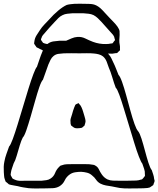

<svg xmlns="http://www.w3.org/2000/svg" viewBox="-51 -993 869 1055"><path d="M711 42Q689 42 660 42.5Q631 43 608 40Q596 38 584.5 35.5Q573 33 562 31Q547 29 531 26Q515 23 501 16Q486 8 477 -5.5Q468 -19 455 -29Q443 -40 427.5 -44Q412 -48 395 -49Q380 -49 363 -46.5Q346 -44 333 -35Q314 -22 304.5 -1.5Q295 19 275 31Q259 40 239 41Q219 42 201 42Q179 42 154 42.5Q129 43 106 41Q91 39 76 36.5Q61 34 47 30Q37 28 27.5 26.5Q18 25 9 23L-2 20Q-5 18 -11 12Q-13 10 -15.5 8.5Q-18 7 -20 5Q-21 3 -22 -0.5Q-23 -4 -24 -6Q-28 -16 -28.5 -26.5Q-29 -37 -30 -47Q-31 -62 -30.5 -76.5Q-30 -91 -27 -105Q-23 -127 -15.5 -147.5Q-8 -168 -1 -188Q7 -196 19 -228.5Q31 -261 45.5 -308Q60 -355 75.5 -407Q91 -459 105.5 -506Q120 -553 132.5 -586Q145 -619 152 -626Q159 -646 166 -667Q173 -688 181 -707Q186 -720 193.5 -732.5Q201 -745 212 -753Q226 -763 242.5 -765.5Q259 -768 275 -769Q298 -770 332.5 -769.5Q367 -769 389 -769Q408 -769 428 -768.5Q448 -768 465 -760Q477 -755 487 -746.5Q497 -738 507 -730Q518 -722 529 -712.5Q540 -703 548 -692Q556 -683 561.5 -671.5Q567 -660 572 -649Q580 -633 586.5 -616Q593 -599 600 -582Q609 -573 620 -542Q631 -511 642.5 -469Q654 -427 665.5 -385Q677 -343 688 -312Q699 -281 708 -272Q717 -261 726.5 -231Q736 -201 745.5 -165Q755 -129 764.5 -99Q774 -69 783 -58Q787 -46 791 -34Q795 -22 796 -10Q797 -6 798 -2.5Q799 1 798 4Q798 6 796.5 9Q795 12 794 15Q793 17 792.5 20Q792 23 790 25Q789 26 786 27.5Q783 29 781 31Q779 32 776.5 34Q774 36 772 37Q770 38 766 38.5Q762 39 759 40Q749 41 737 41.5Q725 42 711 42ZM731 -94Q724 -102 712 -133Q700 -164 686.5 -208.5Q673 -253 658 -302.5Q643 -352 629.5 -396.5Q616 -441 604.5 -472.5Q593 -504 585 -511Q576 -534 566.5 -566.5Q557 -599 547 -621Q542 -637 535 -654.5Q528 -672 515 -683Q505 -691 491.5 -694.5Q478 -698 465 -699Q445 -701 425 -700.5Q405 -700 385 -700Q364 -700 342.5 -700.5Q321 -701 300 -700Q285 -699 270 -697Q255 -695 243 -685Q233 -677 226.5 -664Q220 -651 215 -639Q207 -618 200 -597Q193 -576 185 -555Q176 -546 165 -514Q154 -482 142 -439Q130 -396 117.5 -353Q105 -310 94 -278Q83 -246 74 -237Q66 -222 57.5 -194Q49 -166 41 -138Q33 -110 24 -95Q20 -82 15.5 -70Q11 -58 9 -45Q9 -42 8 -38Q7 -34 8 -31Q8 -29 10 -26Q12 -23 13 -21Q14 -20 15 -17Q16 -14 18 -12Q20 -10 23.5 -9Q27 -8 30 -6Q45 1 63.5 0.5Q82 0 98 0H178Q190 -1 203.5 -3Q217 -5 227 -12Q244 -23 251.5 -42Q259 -61 272 -74Q274 -76 276 -78Q278 -80 279 -81Q281 -83 284 -83.5Q287 -84 289 -85Q302 -90 315.5 -90.5Q329 -91 342 -91H421Q431 -91 440 -90.5Q449 -90 458 -88Q461 -87 464 -87Q467 -87 469 -85Q485 -78 492 -63Q499 -48 508 -35Q521 -16 540 -7Q554 -1 570 -0.5Q586 0 601 0Q624 0 649.5 0Q675 0 697 -1Q704 -1 710 -2.5Q716 -4 723 -6Q726 -6 730 -8Q733 -10 735 -13Q737 -16 739 -18Q740 -20 741.5 -21.5Q743 -23 744 -24Q746 -26 745.5 -30.5Q745 -35 745 -37Q746 -51 741 -65Q736 -79 731 -94ZM337 -313Q337 -318 336.5 -323Q336 -328 336 -333Q337 -341 340 -349.5Q343 -358 345 -365Q348 -375 350.5 -384.5Q353 -394 357 -403Q359 -406 360.5 -411Q362 -416 364 -418Q366 -420 368.5 -421Q371 -422 373 -423Q374 -423 376.5 -424.5Q379 -426 380 -426Q382 -426 382.5 -424.5Q383 -423 384 -422Q393 -413 397 -403Q402 -392 405.5 -380Q409 -368 413 -355Q415 -348 417 -340.5Q419 -333 419 -325Q419 -321 417.5 -317Q416 -313 415 -309Q415 -305 414 -304Q413 -302 410 -300Q407 -298 405 -296Q404 -295 402.5 -293.5Q401 -292 399 -291Q397 -290 393.5 -290Q390 -290 388 -289Q381 -288 372.5 -288Q364 -288 357 -291Q353 -293 348 -297Q347 -299 344.5 -300.5Q342 -302 340 -303Q339 -304 337 -313ZM566 -698Q544 -698 523.5 -700.5Q503 -703 483 -710Q470 -715 458 -720.5Q446 -726 434 -731Q426 -734 417 -737Q408 -740 399 -740Q392 -739 383.5 -736.5Q375 -734 367 -731Q354 -726 341.5 -719.5Q329 -713 316 -708Q298 -701 280 -699.5Q262 -698 243 -698Q235 -698 226 -698.5Q217 -699 209 -702Q201 -705 194 -710Q187 -715 179 -719Q169 -723 159 -729Q157 -730 154 -731Q151 -732 149 -734Q148 -736 146.5 -738.5Q145 -741 143 -743Q142 -745 140 -747.5Q138 -750 137 -752Q136 -755 137 -759Q138 -763 138 -766Q140 -783 149.5 -798.5Q159 -814 168 -827Q179 -844 193.5 -859Q208 -874 222 -889Q242 -912 268 -934Q294 -956 316 -966Q327 -969 337.5 -970Q348 -971 358 -972Q373 -973 388 -972.5Q403 -972 417 -972Q429 -972 442 -971.5Q455 -971 466 -968Q489 -961 510.5 -938.5Q532 -916 550 -896Q561 -884 573 -872Q585 -860 595 -846Q597 -842 600.5 -836.5Q604 -831 605 -826Q606 -824 606 -820.5Q606 -817 606 -815Q607 -801 605.5 -787Q604 -773 605 -759Q606 -751 607.5 -743Q609 -735 608 -727Q608 -725 608.5 -722Q609 -719 608 -717Q606 -713 602 -711Q598 -706 593 -702Q592 -701 589.5 -701Q587 -701 585 -701ZM558 -815 507 -872Q497 -883 486.5 -893Q476 -903 463 -910Q450 -916 436 -917.5Q422 -919 408 -920H346Q333 -919 319 -917.5Q305 -916 293 -910Q280 -904 269.5 -893.5Q259 -883 249 -872Q234 -856 219.5 -840Q205 -824 191 -807Q189 -805 186.5 -802Q184 -799 182 -796Q180 -794 179 -790.5Q178 -787 177 -784Q176 -783 175 -780.5Q174 -778 174 -776Q174 -774 176.5 -770.5Q179 -767 180 -765Q182 -764 183 -761.5Q184 -759 185 -758Q187 -757 190 -756Q193 -755 195 -754Q205 -751 214.5 -750.5Q224 -750 234 -751Q255 -752 274 -756.5Q293 -761 312 -769Q326 -775 342 -782Q358 -789 374 -790Q397 -792 418 -781.5Q439 -771 460 -763Q495 -750 532 -751Q546 -751 559 -754Q561 -754 563.5 -754Q566 -754 567 -755Q569 -757 571 -759.5Q573 -762 574 -764Q575 -766 577.5 -768.5Q580 -771 581 -772Q581 -774 580 -777.5Q579 -781 578 -783Q577 -785 577 -788Q577 -791 575 -793Q573 -798 568 -804Q563 -810 558 -815Z"/></svg>

Font: Rubik Vinyl
Style: Regular
Weight: 400
Designer: Hubert and Fischer, NaN
Foundry: Hubert and Fischer, NaN
Version: Version 2.200